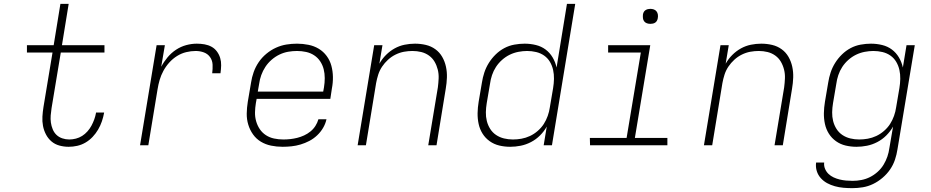

<svg xmlns="http://www.w3.org/2000/svg" viewBox="-20 -755 4840 998"><path d="M337 8Q312 8 288.5 1.5Q265 -5 247.5 -20Q230 -35 219 -56Q208 -77 203.5 -100.5Q199 -124 200.5 -149Q202 -174 206 -199L253 -482H120V-520H259L294 -735H337L302 -520H523V-482H296L248 -193Q245 -174 243.5 -155Q242 -136 244.5 -118Q247 -100 254 -83Q261 -66 273.5 -54Q286 -42 303.5 -36Q321 -30 340 -30Q357 -30 374.5 -34.5Q392 -39 407 -48.5Q422 -58 434.5 -72Q447 -86 455.5 -102Q464 -118 470 -134.5Q476 -151 479 -168V-170H521V-168Q517 -146 509.5 -124Q502 -102 490 -81.5Q478 -61 461.5 -43.5Q445 -26 424.5 -14Q404 -2 381.5 3Q359 8 337 8Z M708 0 794 -520H837L818 -408Q831 -433 850.5 -456.5Q870 -480 895 -496.5Q920 -513 948 -520.5Q976 -528 1003 -528Q1024 -528 1043.5 -524.5Q1063 -521 1079.5 -512Q1096 -503 1107.5 -487.5Q1119 -472 1124.5 -453.5Q1130 -435 1129.5 -415Q1129 -395 1126 -374H1083Q1086 -397 1085 -419Q1084 -441 1072 -458Q1060 -475 1040 -482.5Q1020 -490 997 -490Q973 -490 948 -484Q923 -478 900.5 -464Q878 -450 860 -430Q842 -410 829.5 -387Q817 -364 810 -340Q803 -316 799 -291L751 0Z M1449 8Q1418 8 1389 2Q1360 -4 1336 -18.5Q1312 -33 1295.5 -56Q1279 -79 1270.5 -107Q1262 -135 1262.5 -165Q1263 -195 1268 -226L1285 -326Q1289 -353 1298.5 -380Q1308 -407 1324.5 -431.5Q1341 -456 1364.5 -475.5Q1388 -495 1414.5 -507Q1441 -519 1468.5 -523.5Q1496 -528 1524 -528Q1554 -528 1583.5 -522Q1613 -516 1637 -501.5Q1661 -487 1678 -464Q1695 -441 1702.5 -413Q1710 -385 1710.5 -355Q1711 -325 1705 -294L1697 -241H1314L1310 -219Q1306 -195 1305.5 -171Q1305 -147 1311.5 -124.5Q1318 -102 1330.5 -83.5Q1343 -65 1362 -52.5Q1381 -40 1404.5 -35Q1428 -30 1453 -30Q1471 -30 1489 -32Q1507 -34 1525 -38.5Q1543 -43 1560.5 -51Q1578 -59 1593.5 -71.5Q1609 -84 1619.5 -100.5Q1630 -117 1635 -135H1677Q1672 -112 1659.5 -90.5Q1647 -69 1628.5 -51.5Q1610 -34 1588 -22.5Q1566 -11 1542.5 -4Q1519 3 1495.5 5.5Q1472 8 1449 8ZM1320 -279H1660L1664 -301Q1668 -325 1668 -349Q1668 -373 1662.5 -395Q1657 -417 1644.5 -436Q1632 -455 1613 -467.5Q1594 -480 1571 -485Q1548 -490 1524 -490Q1501 -490 1478 -486Q1455 -482 1433 -471.5Q1411 -461 1392 -444.5Q1373 -428 1359.5 -407.5Q1346 -387 1338 -364.5Q1330 -342 1327 -319Z M1839 0 1925 -520H1968L1952 -424Q1966 -449 1986.5 -469.5Q2007 -490 2031.5 -503.5Q2056 -517 2083 -522.5Q2110 -528 2137 -528Q2166 -528 2193.5 -521.5Q2221 -515 2243 -499Q2265 -483 2278.5 -459.5Q2292 -436 2298 -408.5Q2304 -381 2303 -352Q2302 -323 2297 -294L2249 0H2206L2256 -301Q2259 -324 2260 -347.5Q2261 -371 2255.5 -393Q2250 -415 2239 -434Q2228 -453 2210 -466Q2192 -479 2170 -484.5Q2148 -490 2124 -490Q2102 -490 2080 -486Q2058 -482 2036.5 -471.5Q2015 -461 1997 -444.5Q1979 -428 1966 -408.5Q1953 -389 1946 -367Q1939 -345 1935 -323L1882 0Z M2632 8Q2603 8 2575.5 1.5Q2548 -5 2525.5 -21Q2503 -37 2488.5 -60Q2474 -83 2468 -110.5Q2462 -138 2462.5 -167Q2463 -196 2468 -226L2485 -326Q2489 -352 2497.5 -378Q2506 -404 2521 -428Q2536 -452 2556.5 -472Q2577 -492 2601.5 -505Q2626 -518 2653.5 -523Q2681 -528 2707 -528Q2737 -528 2765.5 -521Q2794 -514 2816 -497.5Q2838 -481 2852.5 -456.5Q2867 -432 2873 -404L2927 -735H2970L2849 0H2806L2822 -97Q2808 -72 2787 -51Q2766 -30 2740 -16.5Q2714 -3 2686.5 2.5Q2659 8 2632 8ZM2646 -30Q2668 -30 2690.5 -34Q2713 -38 2734.5 -48Q2756 -58 2775 -74.5Q2794 -91 2806.5 -110.5Q2819 -130 2827 -152.5Q2835 -175 2838 -197L2855 -297Q2859 -321 2859.5 -345Q2860 -369 2855 -391.5Q2850 -414 2838.5 -433.5Q2827 -453 2808.5 -466Q2790 -479 2767 -484.5Q2744 -490 2720 -490Q2698 -490 2674.5 -485.5Q2651 -481 2629.5 -470.5Q2608 -460 2589.5 -443.5Q2571 -427 2558 -407Q2545 -387 2537.5 -364.5Q2530 -342 2527 -319L2510 -219Q2506 -195 2505.5 -171.5Q2505 -148 2510.5 -126Q2516 -104 2528 -85Q2540 -66 2558.5 -53.5Q2577 -41 2599.5 -35.5Q2622 -30 2646 -30Z M3449 0H3047L3046 -38H3237L3311 -482H3141V-520H3360L3280 -38H3449ZM3361 -631Q3351 -631 3342.5 -634Q3334 -637 3328.5 -644Q3323 -651 3322 -660.5Q3321 -670 3322 -680Q3323 -686 3326 -692Q3329 -698 3335 -702Q3341 -706 3347.5 -707.5Q3354 -709 3360 -709Q3370 -709 3378.5 -706Q3387 -703 3392.5 -696Q3398 -689 3399.5 -679.5Q3401 -670 3399 -660Q3398 -654 3395 -648Q3392 -642 3386.5 -638Q3381 -634 3374 -632.5Q3367 -631 3361 -631Z M3639 0 3725 -520H3768L3752 -424Q3766 -449 3786.5 -469.5Q3807 -490 3831.5 -503.5Q3856 -517 3883 -522.5Q3910 -528 3937 -528Q3966 -528 3993.5 -521.5Q4021 -515 4043 -499Q4065 -483 4078.5 -459.5Q4092 -436 4098 -408.5Q4104 -381 4103 -352Q4102 -323 4097 -294L4049 0H4006L4056 -301Q4059 -324 4060 -347.5Q4061 -371 4055.5 -393Q4050 -415 4039 -434Q4028 -453 4010 -466Q3992 -479 3970 -484.5Q3948 -490 3924 -490Q3902 -490 3880 -486Q3858 -482 3836.5 -471.5Q3815 -461 3797 -444.5Q3779 -428 3766 -408.5Q3753 -389 3746 -367Q3739 -345 3735 -323L3682 0Z M4410 223Q4387 223 4364 221Q4341 219 4319.5 213Q4298 207 4279.5 197Q4261 187 4246.5 171Q4232 155 4225.5 134Q4219 113 4222 90H4264Q4262 107 4268.5 122.5Q4275 138 4286.5 149Q4298 160 4313 167Q4328 174 4344.5 178Q4361 182 4378 183.5Q4395 185 4412 185Q4435 185 4458 180.5Q4481 176 4502 165.5Q4523 155 4541.5 138.5Q4560 122 4572.5 101.5Q4585 81 4592.5 59Q4600 37 4603 14L4622 -97Q4608 -72 4587 -51Q4566 -30 4540 -16.5Q4514 -3 4486.5 2.5Q4459 8 4432 8Q4403 8 4375.5 1.5Q4348 -5 4325.5 -21Q4303 -37 4288.5 -60Q4274 -83 4268 -110.5Q4262 -138 4262.5 -167Q4263 -196 4268 -226L4285 -326Q4289 -352 4297.5 -378Q4306 -404 4321 -428Q4336 -452 4356.5 -472Q4377 -492 4401.5 -505Q4426 -518 4453.5 -523Q4481 -528 4507 -528Q4537 -528 4565.5 -521Q4594 -514 4616 -497.5Q4638 -481 4652.5 -456.5Q4667 -432 4673 -404L4692 -520H4735L4645 21Q4641 48 4632 75Q4623 102 4606.5 126Q4590 150 4567 169.5Q4544 189 4518 201.5Q4492 214 4464.5 218.5Q4437 223 4410 223ZM4446 -30Q4468 -30 4490.5 -34Q4513 -38 4534.5 -48Q4556 -58 4575 -74.5Q4594 -91 4606.5 -110.5Q4619 -130 4627 -152.5Q4635 -175 4638 -197L4655 -297Q4659 -321 4659.5 -345Q4660 -369 4655 -391.5Q4650 -414 4638.5 -433.5Q4627 -453 4608.5 -466Q4590 -479 4567 -484.5Q4544 -490 4520 -490Q4498 -490 4474.5 -485.5Q4451 -481 4429.5 -470.5Q4408 -460 4389.5 -443.5Q4371 -427 4358 -407Q4345 -387 4337.5 -364.5Q4330 -342 4327 -319L4310 -219Q4306 -195 4305.5 -171.5Q4305 -148 4310.5 -126Q4316 -104 4328 -85Q4340 -66 4358.5 -53.5Q4377 -41 4399.5 -35.5Q4422 -30 4446 -30Z"/></svg>

Font: Iosevka XLt Ex Obl
Style: Regular
Weight: 200
Width: 7
Italic angle: -9°
Monospace: yes
Designer: Belleve Invis
Foundry: Belleve Invis
Version: Version 32.5.0; ttfautohint (v1.8.4)